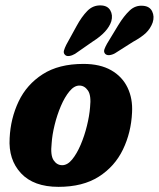

<svg xmlns="http://www.w3.org/2000/svg" viewBox="-20 -698 601 727"><path d="M296 -456Q359 -456 401 -432Q443 -408 463 -366.2Q483 -324.5 480 -272Q476.5 -196 445.5 -131.8Q414.5 -67.5 354 -29Q293.5 9.5 201.5 9.5Q107.5 9.5 59.5 -42Q11.5 -93.5 16.5 -175Q20 -249.5 50.5 -313.8Q81 -378 141.8 -417Q202.5 -456 296 -456ZM215.5 -72.5Q235.5 -72.5 253.2 -94.2Q271 -116 285.5 -150Q300 -184 309.2 -221.8Q318.5 -259.5 321 -291.5Q326 -336.5 313 -355.2Q300 -374 280.5 -374Q261 -374 243 -352.2Q225 -330.5 210.5 -296.5Q196 -262.5 186.8 -224.8Q177.5 -187 175.5 -155Q170.5 -110 183 -91.2Q195.5 -72.5 215.5 -72.5ZM270 -599.5Q289 -634.5 310.5 -656.5Q332 -678.5 361.5 -677.5Q387 -677 397.5 -659Q408 -641 401.5 -617.5Q388.5 -577 331.5 -541L264 -494Q253 -487.5 242.2 -486Q231.5 -484.5 226 -490.5Q219.5 -497 222.2 -506.8Q225 -516.5 231 -528.5ZM428 -603Q449 -637.5 471 -658.2Q493 -679 522.5 -676Q547 -674 556.2 -654.8Q565.5 -635.5 558 -612.5Q549.5 -589.5 532.5 -573.2Q515.5 -557 483.5 -539.5L415 -496Q404 -490 393.5 -489.2Q383 -488.5 377.5 -495Q372 -502 375.5 -511.8Q379 -521.5 385.5 -533Z"/></svg>

Font: Fraunces 144pt SuperSoft
Style: Bold Italic
Weight: 700
Italic angle: -16°
Version: Version 1.000;[0bf87f6ff]